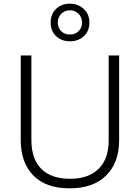

<svg xmlns="http://www.w3.org/2000/svg" viewBox="-20 -1016 762 1046"><path d="M629 -252Q629 -130 558.5 -60Q488 10 359 10Q230 10 161.5 -60Q93 -130 93 -254V-714H151V-254Q151 -150 205 -96Q259 -42 362 -42Q463 -42 517.5 -96.5Q572 -151 572 -248V-714H629ZM361 -791Q316 -791 286 -818.5Q256 -846 256 -894Q256 -940 286 -968Q316 -996 361 -996Q405 -996 436 -967.5Q467 -939 467 -894Q467 -846 436.5 -818.5Q406 -791 361 -791ZM361 -828Q390 -828 408.5 -846.5Q427 -865 427 -894Q427 -922 407.5 -941Q388 -960 361 -960Q333 -960 314 -941Q295 -922 295 -894Q295 -865 313 -846.5Q331 -828 361 -828Z"/></svg>

Font: Noto Sans Lao Looped Light
Style: Regular
Weight: 300
Designer: Mark Frömberg, Ben Mitchell
Foundry: The Fontpad Ltd
Version: Version 1.002; ttfautohint (v1.8.4.7-5d5b)